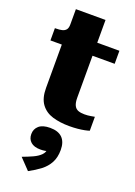

<svg xmlns="http://www.w3.org/2000/svg" viewBox="-193 -766 850 1205"><g transform="rotate(20 232.5 -164.0)"><path d="M11 -454V-536H18Q41 -536 58 -540Q75 -544 84.5 -555.5Q94 -567 94 -591L211 -541H440V-454ZM292 -174Q292 -141 301 -122.5Q310 -104 327.5 -97.5Q345 -91 369 -91Q392 -91 411.5 -94.5Q431 -98 437 -99V-6Q426 -2 406 2Q386 6 360.5 8.5Q335 11 306 11Q242 11 193 -4Q144 -19 115.5 -57.5Q87 -96 87 -164V-522L94 -530V-693H292ZM159 365 91 294Q129 280 159.5 266Q190 252 208.5 233.5Q227 215 228 187L244 199Q232 206 217 208.5Q202 211 185 211Q143 211 121 191.5Q99 172 99 139Q99 105 123.5 83.5Q148 62 198 62Q252 62 279.5 89.5Q307 117 307 170Q307 220 288 255.5Q269 291 235.5 316.5Q202 342 159 365Z"/></g></svg>

Font: Roboto Serif ExtraBold
Style: Regular
Weight: 800
Designer: Greg Gazdowicz
Foundry: Commercial Type
Version: Version 1.008